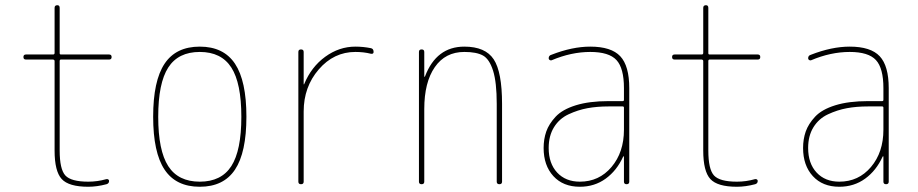

<svg xmlns="http://www.w3.org/2000/svg" viewBox="-20 -710 3540 740"><path d="M80.1 -480.5Q70.3 -480.5 70.3 -490.2Q70.3 -500 80.1 -500H184.6Q189.5 -500 190.4 -504.9V-679.7Q190.4 -689.5 200.2 -689.9Q210 -690.4 210 -679.7V-504.9Q210 -500 214.8 -500H400.4Q410.2 -500 410.2 -490.2Q410.2 -480.5 400.4 -480.5H214.8Q210 -480.5 210 -474.6V-129.9Q210 -57.6 231.9 -33.7Q253.9 -9.8 320.3 -9.8Q355.5 -9.8 389.6 -19.5Q393.6 -20.5 397 -18.6Q400.4 -16.6 400.4 -12.7Q400.4 -2.9 390.6 0Q353.5 9.8 320.3 9.8Q245.1 9.8 217.8 -20Q190.4 -49.8 190.4 -129.9V-474.6Q190.4 -479.5 184.6 -480.5Z M871.6 -449.7Q833 -509.8 750 -509.8Q667 -509.8 628.4 -449.7Q589.8 -389.6 589.8 -259.8Q589.8 -129.9 628.4 -69.8Q667 -9.8 750 -9.8Q833 -9.8 871.6 -69.8Q910.2 -129.9 910.2 -259.8Q910.2 -389.6 871.6 -449.7ZM885.7 -56.2Q841.8 9.8 750 9.8Q658.2 9.8 614.3 -56.2Q570.3 -122.1 570.3 -260.3Q570.3 -398.4 614.3 -464.4Q658.2 -530.3 750 -530.3Q841.8 -530.3 885.7 -464.4Q929.7 -398.4 929.7 -260.3Q929.7 -122.1 885.7 -56.2Z M1129.9 -9.8V-509.8Q1129.9 -519.5 1140.1 -519.5Q1150.4 -519.5 1150.4 -509.8V-385.7Q1150.4 -384.8 1151.4 -384.8Q1152.3 -384.8 1152.3 -385.7Q1179.7 -452.1 1233.4 -491.2Q1287.1 -530.3 1349.6 -530.3Q1379.9 -530.3 1409.2 -524.4Q1419.9 -522.5 1419.9 -509.8Q1419.9 -501 1409.2 -502.9Q1381.8 -509.8 1349.6 -509.8Q1266.6 -509.8 1208.5 -442.4Q1150.4 -375 1150.4 -280.3V-9.8Q1150.4 0 1140.1 0Q1129.9 0 1129.9 -9.8Z M1594.7 -9.8V-509.8Q1594.7 -519.5 1605 -519.5Q1615.2 -519.5 1615.2 -509.8V-415Q1615.2 -414.1 1616.2 -414.1Q1618.2 -414.1 1618.2 -416Q1662.1 -530.3 1769.5 -530.3Q1850.6 -530.3 1882.8 -481.4Q1915 -432.6 1915 -309.6V-9.8Q1915 0 1904.8 0Q1894.5 0 1894.5 -9.8V-309.6Q1894.5 -392.6 1880.4 -437.5Q1866.2 -482.4 1841.3 -496.1Q1816.4 -509.8 1769.5 -509.8Q1696.3 -509.8 1655.8 -451.2Q1615.2 -392.6 1615.2 -290V-9.8Q1615.2 0 1605 0Q1594.7 0 1594.7 -9.8Z M2384.8 -210V-294.9Q2384.8 -299.8 2379.9 -299.8H2325.2Q2281.2 -299.8 2244.1 -293Q2207 -286.1 2171.4 -269.5Q2135.7 -252.9 2115.2 -219.7Q2094.7 -186.5 2094.7 -139.6Q2094.7 -80.1 2127.4 -44.9Q2160.2 -9.8 2214.8 -9.8Q2289.1 -9.8 2336.9 -66.4Q2384.8 -123 2384.8 -210ZM2379.9 -320.3Q2384.8 -320.3 2384.8 -325.2V-370.1Q2384.8 -447.3 2356 -478.5Q2327.1 -509.8 2254.9 -509.8Q2181.6 -509.8 2105.5 -477.5Q2101.6 -476.6 2098.1 -479Q2094.7 -481.4 2094.7 -485.4Q2094.7 -496.1 2105.5 -499Q2185.5 -530.3 2254.9 -530.3Q2335.9 -530.3 2370.6 -493.2Q2405.3 -456.1 2405.3 -370.1V-9.8Q2405.3 0 2395 0Q2384.8 0 2384.8 -9.8V-106.4Q2384.8 -107.4 2383.8 -107.4Q2381.8 -107.4 2381.8 -106.4Q2357.4 -52.7 2314.5 -21.5Q2271.5 9.8 2214.8 9.8Q2150.4 9.8 2112.8 -31.2Q2075.2 -72.3 2075.2 -139.6Q2075.2 -173.8 2085.4 -203.1Q2095.7 -232.4 2121.6 -260.3Q2147.5 -288.1 2199.2 -304.2Q2251 -320.3 2325.2 -320.3Z M2580.1 -480.5Q2570.3 -480.5 2570.3 -490.2Q2570.3 -500 2580.1 -500H2684.6Q2689.5 -500 2690.4 -504.9V-679.7Q2690.4 -689.5 2700.2 -689.9Q2710 -690.4 2710 -679.7V-504.9Q2710 -500 2714.8 -500H2900.4Q2910.2 -500 2910.2 -490.2Q2910.2 -480.5 2900.4 -480.5H2714.8Q2710 -480.5 2710 -474.6V-129.9Q2710 -57.6 2731.9 -33.7Q2753.9 -9.8 2820.3 -9.8Q2855.5 -9.8 2889.6 -19.5Q2893.6 -20.5 2897 -18.6Q2900.4 -16.6 2900.4 -12.7Q2900.4 -2.9 2890.6 0Q2853.5 9.8 2820.3 9.8Q2745.1 9.8 2717.8 -20Q2690.4 -49.8 2690.4 -129.9V-474.6Q2690.4 -479.5 2684.6 -480.5Z M3384.8 -210V-294.9Q3384.8 -299.8 3379.9 -299.8H3325.2Q3281.2 -299.8 3244.1 -293Q3207 -286.1 3171.4 -269.5Q3135.7 -252.9 3115.2 -219.7Q3094.7 -186.5 3094.7 -139.6Q3094.7 -80.1 3127.4 -44.9Q3160.2 -9.8 3214.8 -9.8Q3289.1 -9.8 3336.9 -66.4Q3384.8 -123 3384.8 -210ZM3379.9 -320.3Q3384.8 -320.3 3384.8 -325.2V-370.1Q3384.8 -447.3 3356 -478.5Q3327.1 -509.8 3254.9 -509.8Q3181.6 -509.8 3105.5 -477.5Q3101.6 -476.6 3098.1 -479Q3094.7 -481.4 3094.7 -485.4Q3094.7 -496.1 3105.5 -499Q3185.5 -530.3 3254.9 -530.3Q3335.9 -530.3 3370.6 -493.2Q3405.3 -456.1 3405.3 -370.1V-9.8Q3405.3 0 3395 0Q3384.8 0 3384.8 -9.8V-106.4Q3384.8 -107.4 3383.8 -107.4Q3381.8 -107.4 3381.8 -106.4Q3357.4 -52.7 3314.5 -21.5Q3271.5 9.8 3214.8 9.8Q3150.4 9.8 3112.8 -31.2Q3075.2 -72.3 3075.2 -139.6Q3075.2 -173.8 3085.4 -203.1Q3095.7 -232.4 3121.6 -260.3Q3147.5 -288.1 3199.2 -304.2Q3251 -320.3 3325.2 -320.3Z"/></svg>

Font: Rounded Mgen+ 1m thin
Style: Regular
Weight: 100
Designer: [Source Han Sans]
Ryoko NISHIZUKA  (kana & ideographs); Paul D. Hunt (Latin, Greek & Cyrillic); Wenlong ZHANG  (bopomofo
Version: Version 1.059.20150602